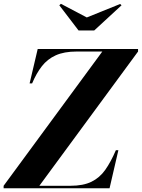

<svg xmlns="http://www.w3.org/2000/svg" viewBox="-72 -1014 764 1034"><path d="M395.5 -920 575 -992.5 582.5 -985.5 435.5 -850H351L247.5 -985.5L256 -993.5ZM479 -736.5H341.5Q273 -736.5 228 -716Q183 -695.5 153.2 -657Q123.5 -618.5 101 -565H87.5L131 -750H671.5V-736.5L140 -13.5H307.5Q376 -13.5 420.2 -35Q464.5 -56.5 494.8 -99.2Q525 -142 552 -205H565.5L518 0H-52.5V-13.5Z"/></svg>

Font: Bodoni* 16pt
Style: Bold Italic
Weight: 700
Italic angle: -13°
Version: Version 2.3